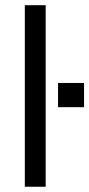

<svg xmlns="http://www.w3.org/2000/svg" viewBox="-20 -711 340 731"><path d="M74.5 0H153.9V-691.2H74.5ZM201 -302.9H300V-395.1H201Z"/></svg>

Font: LL Pando Sans
Style: Regular
Weight: 400
Designer: Joshua Smith
Foundry: Joshua Smith
Version: Version 1.000;Glyphs 3.2.1 (3258)